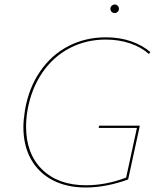

<svg xmlns="http://www.w3.org/2000/svg" viewBox="-20 -829 703 854"><path d="M102 -337Q96 -300 96 -265Q96 -145 167.5 -75Q239 -5 363 -5Q451 -5 541 -39L589 -260H419L421 -270H602L550 -31Q505 -14 456 -4.5Q407 5 362 5Q277 5 214.5 -27.5Q152 -60 118 -120.5Q84 -181 84 -264Q84 -294 91 -339Q108 -438 158.5 -511.5Q209 -585 284.5 -624Q360 -663 451 -663Q513 -663 564 -645Q615 -627 649 -597L642 -589Q609 -619 559 -636Q509 -653 450 -653Q363 -653 290 -615Q217 -577 168 -505.5Q119 -434 102 -337ZM471 -790Q471 -798 477 -803.5Q483 -809 490 -809Q498 -809 503.5 -803.5Q509 -798 509 -790Q509 -782 503.5 -776.5Q498 -771 490 -771Q482 -771 476.5 -776.5Q471 -782 471 -790Z"/></svg>

Font: Ysabeau Hairline
Style: Italic
Weight: 100
Italic angle: -12°
Designer: Christian Thalmann (Catharsis Fonts)
Version: Version 0.003